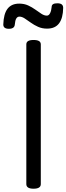

<svg xmlns="http://www.w3.org/2000/svg" viewBox="-35 -1133 404 1167"><path d="M169 14Q147 14 136 7Q125 0 125 -14V-863Q125 -877 136 -883.5Q147 -890 169 -890Q191 -890 202 -883.5Q213 -877 213 -863V-14Q213 0 202 7Q191 14 169 14ZM19 -958Q-15 -958 -15 -984Q-13 -1049 11 -1080Q35 -1111 82 -1111Q112 -1111 136 -1100Q160 -1089 180 -1074.5Q200 -1060 217 -1049Q234 -1038 250 -1038Q262 -1038 269.5 -1053Q277 -1068 279 -1091Q279 -1113 313 -1113Q332 -1113 340.5 -1106Q349 -1099 349 -1085Q348 -1023 324 -991Q300 -959 251 -959Q221 -959 196.5 -970Q172 -981 152 -995.5Q132 -1010 115 -1021Q98 -1032 83 -1032Q71 -1032 64 -1020.5Q57 -1009 55 -984Q54 -971 45 -964.5Q36 -958 19 -958Z"/></svg>

Font: Playwrite IT Moderna
Style: Regular
Weight: 400
Designer: Veronika Burian, José Scaglione
Foundry: TypeTogether
Version: Version 1.002